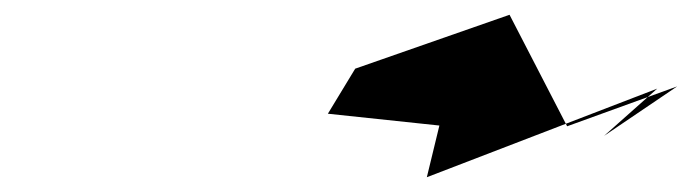

<svg xmlns="http://www.w3.org/2000/svg" viewBox="-20 -806 937 260"><path d="M798 -622 897 -689 748 -635 670 -786 461 -713 424 -652 575 -636 558 -566 870 -686Z"/></svg>

Font: Asimov Silicon
Style: Regular
Weight: 400
Designer: Google
Version: Version 2.000980; 2014